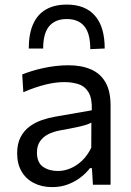

<svg xmlns="http://www.w3.org/2000/svg" viewBox="-20 -785 558 816"><path d="M202.1 10.2Q157.6 10.2 124 -7.1Q90.4 -24.3 71.6 -56.4Q52.9 -88.6 52.9 -133.6Q52.9 -174.1 67.3 -201.8Q81.8 -229.6 105.4 -247.1Q129 -264.6 157.5 -274.4Q186 -284.2 214.4 -289.1L370.1 -316.2Q372 -366.4 356.6 -392.2Q341.3 -418.1 314 -427.1Q286.7 -436.1 252.9 -436.1Q235.9 -436.1 216.3 -433.7Q196.8 -431.2 175.2 -426Q153.7 -420.7 129.7 -412.7Q105.6 -404.6 79.2 -393.1L74.4 -468.6Q92.7 -476 115.4 -483Q138 -490 163.7 -495.6Q189.4 -501.3 216.6 -504.4Q243.7 -507.6 270.8 -507.6Q326.5 -507.6 366.6 -490.1Q406.8 -472.7 428.4 -435Q449.9 -397.3 449.9 -337.2Q449.9 -313.8 449.9 -278.3Q449.9 -242.8 449.9 -211V-146.6Q449.9 -112.7 449.9 -77.2Q449.9 -41.8 449.9 0H374.9L370.7 -70.4H362.3Q347.1 -50.3 323.6 -31.9Q300.2 -13.4 269.4 -1.6Q238.6 10.2 202.1 10.2ZM226 -58.3Q252.5 -58.3 279.1 -69.3Q305.6 -80.3 328.7 -102.2Q351.8 -124.2 367.9 -157.1L368.3 -263.9Q360.3 -259.4 347.1 -254.9Q334 -250.5 307.9 -244.8Q281.7 -239.1 234.8 -230.7Q206.3 -225.5 184.3 -214.2Q162.4 -202.8 149.7 -183.8Q137 -164.7 137 -137Q137 -94 162.9 -76.1Q188.7 -58.3 226 -58.3ZM363.7 -576.1Q363.7 -643.1 338.2 -673.6Q312.7 -704.1 264.1 -704.1Q215 -704.1 189.3 -673.9Q163.5 -643.6 163.5 -578.8H102.2Q102.2 -640.2 120.5 -681.8Q138.8 -723.5 174.9 -744.5Q211 -765.5 264.1 -765.5Q342.3 -765.5 383.6 -718.2Q425 -671 425 -578.8Z"/></svg>

Font: Commissioner Thin
Style: Regular
Weight: 100
Designer: Kostas Bartsokas
Foundry: Kostas Bartsokas
Version: Version 1.001;gftools[0.9.23]